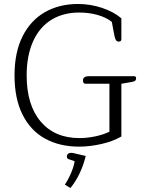

<svg xmlns="http://www.w3.org/2000/svg" viewBox="-20 -726 751 965"><path d="M53 -347Q53 -463 93.5 -543.5Q134 -624 206 -665Q278 -706 372 -706Q434 -706 492.5 -686.5Q551 -667 590 -634V-529Q590 -517 577 -517Q568 -517 563 -524Q558 -531 555 -547L542 -616Q513 -639 470 -651Q427 -663 378 -663Q297 -663 237.5 -626Q178 -589 146 -517.5Q114 -446 114 -347Q114 -198 184.5 -115Q255 -32 379 -32Q418 -32 458.5 -40.5Q499 -49 530 -64V-305H410Q397 -305 397 -322Q397 -332 404.5 -337.5Q412 -343 425 -343H655Q664 -343 664 -332Q664 -324 659 -320Q654 -316 642 -314L590 -305V-40Q547 -15 488.5 -2Q430 11 378 11Q280 11 207 -29Q134 -69 93.5 -149.5Q53 -230 53 -347ZM306 202Q324 175 338 141.5Q352 108 355 84L325 74Q316 70 316 62Q316 52 322 47Q328 42 338 42Q344 42 347 43L411 58Q387 154 334 219Z"/></svg>

Font: Maitree Light
Style: Regular
Weight: 300
Designer: CadsonDemak Team
Foundry: CadsonDemak
Version: Version 1.001